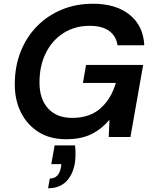

<svg xmlns="http://www.w3.org/2000/svg" viewBox="-20 -732 817 1026"><path d="M333 12Q247 12 186 -26.5Q125 -65 92 -131Q59 -197 59 -281Q59 -376 90 -455Q121 -534 177.5 -591.5Q234 -649 310 -680.5Q386 -712 477 -712Q600 -712 673 -653Q746 -594 751 -490H608Q601 -539 563.5 -566.5Q526 -594 459 -594Q380 -594 319.5 -555.5Q259 -517 225 -449Q191 -381 191 -291Q191 -203 237 -152.5Q283 -102 365 -102Q460 -102 517.5 -153.5Q575 -205 599 -289H423L440 -385H745L677 0H561L565 -92Q523 -42 468 -15Q413 12 333 12ZM237 274 246 222Q296 222 306 160L308 145H254L272 45H381Q384 71 383.5 95.5Q383 120 380 141Q368 205 332 239.5Q296 274 237 274Z"/></svg>

Font: DeepMind Sans
Style: Bold Italic
Weight: 700
Italic angle: -10°
Designer: Jonny Pinhorn / Modifications: Colophon Foundry
Foundry: Colophon Foundry
Version: Version 1.002; ttfautohint (v1.8.2)